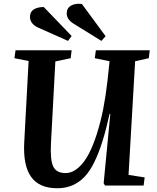

<svg xmlns="http://www.w3.org/2000/svg" viewBox="-20 -979 827 1013"><path d="M515.1 -763.2 365.2 -856Q332 -877.9 332 -908.2Q332 -936 354.5 -949.2Q377 -962.4 412.1 -958L537.1 -788.1ZM338.9 -763.2 182.1 -833Q138.2 -853 138.2 -890.1Q138.2 -916.5 158.2 -929.2Q178.2 -941.9 210.9 -941.9L357.9 -789.1ZM692.9 -655.8 658.2 -56.2 743.2 -43 737.8 0H534.2L526.9 -12.2L562 -377.9H558.1Q539.6 -293.9 520.3 -232.7Q501 -171.4 477.3 -123Q453.6 -74.7 425.3 -45.4Q397 -16.1 361.6 -1Q326.2 14.2 282.2 14.2Q187 14.2 144 -46.1Q101.1 -106.4 107.9 -229L130.9 -657.2L56.2 -671.9L62 -713.9H357.9L353 -671.9L272 -654.8L249 -225.1Q244.1 -134.8 261 -100.3Q277.8 -65.9 325.2 -65.9Q360.4 -65.9 391.8 -92.8Q423.3 -119.6 447.3 -165Q471.2 -210.4 491.2 -273.2Q511.2 -335.9 524.7 -404.8Q538.1 -473.6 546.9 -550.8L558.1 -655.8L480 -671.9L485.8 -713.9H770L765.1 -671.9Z"/></svg>

Font: Literata SemiBold
Style: Italic
Weight: 650
Italic angle: -2.39999°
Designer: Latin by Veronika Burian and Jose Scaglione. Greek by Irene Vlachou. Cyrillic by Vera Evstafieva
Foundry: TypeTogether
Version: Version 3.021